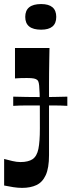

<svg xmlns="http://www.w3.org/2000/svg" viewBox="-39 -730 352 947"><path d="M164 -583.6Q85.5 -583.6 85.5 -646.6Q85.5 -710 164 -710Q238.5 -710 238.5 -646.6Q238.5 -583.6 164 -583.6ZM-18.6 54Q1.4 59.3 22.4 64.3Q43.3 69.3 62.3 69.3Q81.4 69.3 96.4 65.6Q111.4 62 121.4 55.3Q143.1 40.6 150.4 4.4Q157.7 -31.8 157.7 -95.9Q157.7 -158.9 157.5 -200.9Q157.3 -242.9 156.5 -268.4Q155.7 -294 154.2 -307.6Q152.7 -321.2 150.3 -327.2Q148 -333.2 144.3 -335.9Q139 -340.6 128.1 -342.9Q117.3 -345.2 94.3 -345.2Q78.6 -345.2 64.9 -344.9Q51.2 -344.6 34.9 -343.2V-493.4H205.1Q204.4 -459 203.9 -428.3Q203.4 -397.6 203.1 -370Q202.8 -342.4 202.8 -316Q202.8 -289.5 202.8 -263.7Q202.8 -237.9 202.8 -211.9Q202.8 -181.9 202.8 -154.9Q202.8 -127.9 202.8 -99.8Q202.8 -71.8 202.8 -38.9Q202.8 -6.1 202.8 35.2Q202.8 98.6 186.6 133.8Q170.4 169 140.9 182.8Q111.4 196.7 70 196.7Q49.7 196.7 26.9 193.2Q4 189.7 -18.6 185ZM26.2 -207.9V-253.3Q60 -252.3 93.1 -251.8Q126.3 -251.3 159.1 -251.3Q193.3 -251.3 226.6 -251.8Q259.8 -252.3 293.1 -253.3V-207.9Q259.8 -209.9 226.6 -209.9Q193.3 -209.9 159.1 -209.9Q126.3 -209.9 92.7 -209.9Q59.2 -209.9 26.2 -207.9Z"/></svg>

Font: Ojuju ExtraLight
Style: Regular
Weight: 200
Designer: Chisaokwu Joboson, Mirko Velimirovic
Foundry: Udi Foundry
Version: Version 1.000